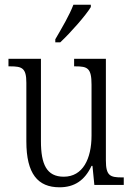

<svg xmlns="http://www.w3.org/2000/svg" viewBox="-20 -786 566 816"><path d="M215 -619V-606H236C281 -648 345 -721 366 -756V-766H292C275 -721 244 -669 215 -619ZM233 10C296 10 340 -19 369 -81H373L381 0H506V-32H499C449 -32 430 -38 430 -104V-536H295V-504H300C352 -504 369 -497 369 -426V-210C369 -111 332 -35 251 -35C178 -35 154 -88 154 -186V-536H16V-504H23C74 -504 92 -497 92 -434V-185C92 -47 141 10 233 10Z"/></svg>

Font: Noto Serif Georgian Condensed Light
Style: Regular
Weight: 300
Width: 3
Designer: Monotype Design Team, Akaki Razmadze
Foundry: Google LLC
Version: Version 2.003